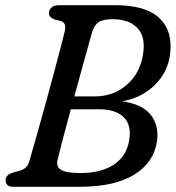

<svg xmlns="http://www.w3.org/2000/svg" viewBox="-20 -720 678 740"><path d="M208 -700H424Q542.5 -700 594.8 -649.8Q647 -599.5 635.5 -511Q627 -442.5 577.5 -393.2Q528 -344 452 -329.5Q529.5 -318 561.5 -276.8Q593.5 -235.5 585 -175Q573 -94 497.5 -47Q422 0 285 0H32.5Q15 0 8.2 -7Q1.5 -14 1.5 -25.5Q1.5 -46.5 32 -55.5L54.5 -61.5Q85 -70 92.5 -97Q105 -139 121.2 -196.8Q137.5 -254.5 154.8 -317.2Q172 -380 187.5 -437.8Q203 -495.5 214 -538Q225 -580.5 229 -597Q233 -616 230 -625.2Q227 -634.5 214 -639L190 -645Q168.5 -654 168.5 -669.5Q169 -682.5 178.5 -691.2Q188 -700 208 -700ZM335 -596Q322.5 -552 304 -485Q285.5 -418 266.5 -348.5H346Q418 -348.5 469.5 -393.8Q521 -439 531.5 -513Q542 -577.5 509.8 -611.8Q477.5 -646 414.5 -646Q377 -646 359.8 -634.2Q342.5 -622.5 335 -596ZM201.5 -102.5Q195.5 -78 215.2 -65.5Q235 -53 290 -53Q369.5 -53 418.8 -85.5Q468 -118 478 -180Q487.5 -238 456.8 -268.5Q426 -299 359 -299H253Q235 -233.5 221 -180Q207 -126.5 201.5 -102.5Z"/></svg>

Font: Fraunces 72pt S100
Style: Italic
Weight: 400
Italic angle: -16°
Version: Version 1.000; ttfautohint (v1.8.3)